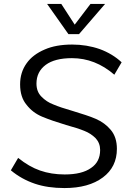

<svg xmlns="http://www.w3.org/2000/svg" viewBox="-20 -946 663 974"><path d="M307 8Q222 8 157 -14Q89 -37 35 -82L72 -145Q128 -100 183 -81Q240 -61 308 -61Q396 -61 442 -94Q488 -125 488 -185Q488 -220 465 -245Q441 -269 408 -282Q374 -296 315 -312Q242 -334 194 -354Q146 -374 115 -414Q82 -453 82 -518Q82 -579 115 -625Q146 -669 207 -695Q264 -720 346 -720Q420 -720 486 -697Q551 -673 597 -630L560 -567Q463 -651 345 -651Q258 -651 212 -617Q165 -582 165 -522Q165 -481 190 -456Q216 -429 251 -416Q286 -401 349 -383Q385 -372 414 -362.5Q443 -353 466 -343Q512 -323 542 -287Q573 -250 573 -191Q573 -99 502 -46Q430 8 307 8ZM439 -926H513L381 -773H327L219 -926H291L359 -821Z"/></svg>

Font: PRinguin Sans
Style: Italic
Weight: 400
Designer: Vernon Adams
Foundry: Vernon Adams
Version: ""